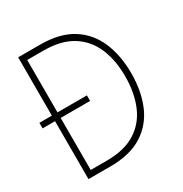

<svg xmlns="http://www.w3.org/2000/svg" viewBox="-161 -781 861 901"><g transform="rotate(-30 269.0 -330.0)"><path d="M61.5 0V-660H181Q286.5 -660 353.5 -617.8Q420.5 -575.5 452.2 -501Q484 -426.5 484 -330.5Q484 -234 452.5 -159.5Q421 -85 354 -42.5Q287 0 181 0ZM-6 -314V-344H251.5V-314ZM92 -32H179Q275 -32 335 -70Q395 -108 423.2 -175Q451.5 -242 452 -329.5Q452.5 -417 424.5 -484.2Q396.5 -551.5 336 -589.8Q275.5 -628 179 -628H92Z"/></g></svg>

Font: League Spartan Thin
Style: Regular
Weight: 100
Foundry: The League of Moveable Type
Version: Version 2.002